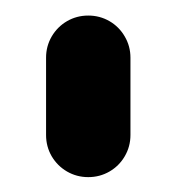

<svg xmlns="http://www.w3.org/2000/svg" viewBox="-20 -639 233 253"><path d="M96.3 -618.5Q111.5 -618.5 124.3 -611.1Q137 -603.7 144.4 -590.9Q151.9 -578.1 151.9 -563V-461.1Q151.9 -445.9 144.4 -433.1Q137 -420.4 124.3 -413Q111.5 -405.6 96.3 -405.6Q81.1 -405.6 68.3 -413Q55.6 -420.4 48.1 -433.1Q40.7 -445.9 40.7 -461.1V-563Q40.7 -578.1 48.1 -590.9Q55.6 -603.7 68.3 -611.1Q81.1 -618.5 96.3 -618.5Z"/></svg>

Font: 26F Galaxy Hebrew Black
Style: Regular
Weight: 900
Designer: C₂₉H₂₅N₃O₅
Version: Version 1.000